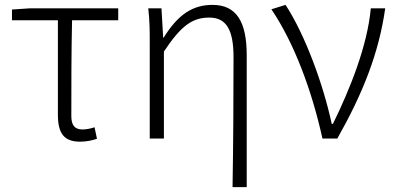

<svg xmlns="http://www.w3.org/2000/svg" viewBox="-20 -567 1620 786"><path d="M308 13C335 13 361 7 377 1L367 -46C352 -41 334 -37 318 -37C286 -37 272 -54 272 -92C272 -220 272 -350 275 -484H464V-533H103L29 -528V-484H217V-98C217 -22 241 13 308 13Z M932 199H990V-341C990 -478 948 -547 850 -547C769 -547 709 -508 650 -413H648L641 -533H587C593 -479 593 -438 593 -395V0H651V-356C722 -463 768 -495 837 -495C907 -495 936 -444 936 -333C936 -165 935 22 932 199Z M1300 0H1361C1465 -184 1531 -349 1557 -533H1498C1484 -380 1414 -205 1343 -60H1338C1304 -219 1230 -423 1149 -547L1091 -529C1185 -390 1257 -195 1300 0Z"/></svg>

Font: Genne Gothic Light
Style: Regular
Weight: 300
Designer: Ryoko NISHIZUKA (kana & ideographs); Paul D. Hunt (Latin, Greek & Cyrillic); Wenlong ZHANG (bopomofo); Sandoll Communica
Foundry: Adobe Systems Incorporated
Version: Version 1.004;PS 1.004;hotconv 16.6.51;makeotf.lib2.5.65220